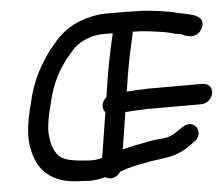

<svg xmlns="http://www.w3.org/2000/svg" viewBox="-52 -757 988 847"><g transform="rotate(-5 442.0 -333.5)"><path d="M429.3 -409 416.9 -330.2C395.7 -312.1 389.3 -284.3 406.6 -264.7L375.2 -65.1C357 -60.3 337.4 -57.6 317.9 -58.9C254.1 -63 207.6 -68.3 185.1 -91.6C164.9 -112.8 154.1 -139.6 150.4 -179.1C150.4 -179.4 150.3 -180 150.2 -180.5C144.5 -217.6 158.1 -281.1 171.9 -331.1C172 -331.4 172.1 -332 172.2 -332.4C188.9 -408.5 222.8 -471.9 262.4 -520L284.7 -546.2C311.9 -580.5 366.6 -609 427.7 -609H469.6C455 -547.3 440 -476.7 429.3 -409ZM558.6 -608C581.3 -607.9 601.9 -606.8 624.8 -604.2C661.4 -598.9 700.8 -595.5 727 -587.1C744.3 -581.5 755.3 -581.5 769.8 -578.5C769.8 -578.5 834.3 -540.1 862 -596.6C884.6 -642.7 836.6 -656.4 821.9 -660.3C801 -665.7 784.3 -668.6 762.9 -673.3C742.4 -679.3 712 -684.2 688.8 -687.7C680.2 -689 627.4 -696 608.4 -696C586 -696 559.9 -698 534.7 -698H441.7C430.1 -698 417.6 -696.8 404.1 -694.7C344.2 -684.9 293.3 -663.6 250.9 -628C227.2 -608.1 213.1 -589.1 197.2 -570.4C180.1 -550.8 169.2 -532.9 156.7 -513.3C125.8 -465 98.9 -406.3 84.4 -339.2C69.2 -283.6 53.8 -211.4 60.5 -156.3C71.2 -67.1 109.4 -5.7 198.5 19.2C230.4 28 265.3 28 298.2 29.9C329.7 33.2 358.1 25.7 381.6 20.4C386.9 24.3 396 28 404.6 28C423 28 438.7 17.9 449.2 2.1L460.2 -1.6C492.2 -13.7 527.3 -21 566.4 -27.3C567 -27.4 568.2 -27.7 569 -27.9C608.2 -38.1 662.3 -36.3 710.1 -55.8C741 -66.8 765.8 -87.3 784.7 -100C837.6 -135.4 793.4 -206.7 741 -170.4C727.4 -161.3 715.1 -152.5 700.4 -143.6C684.1 -133.1 658.7 -126 629.8 -126C629.3 -126 628.3 -126 627.5 -125.9C594.9 -123 565.9 -114.7 539.7 -110.7C516.6 -107.5 497.8 -100.9 480.4 -97.5C476.2 -96.7 473 -95.4 468.8 -94L494.5 -257.9C525.9 -260.2 555.3 -261.8 592.7 -263H831.3C856.1 -263 879.5 -283.2 883.4 -308C887.5 -334 868.4 -352 845.3 -352H604.9C569.5 -350.9 540.3 -349.5 508.6 -347.1L518.3 -409C528.7 -475.2 544.1 -544.7 558.6 -608Z"/></g></svg>

Font: Just Breathe
Style: BdObl3
Weight: 400
Foundry: Cannot Into Space Fonts
Version: Version 0.72